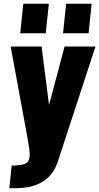

<svg xmlns="http://www.w3.org/2000/svg" viewBox="-20 -825 527 1019"><path d="M87.4 -648.4H222.7L239.3 -805.2H103.5ZM314.5 -648.4H450.2L466.3 -805.2H331.1ZM29.3 173.8H55.2H62.5C181.6 173.8 256.5 126.5 287.1 31.7L486.8 -578.1H322.8L240.2 -268.1L200.7 -578.1H36.6L126 -92.8C133.8 -49.2 137.7 -19.7 137.7 -4.4V1.5C136.1 23.3 127.8 37.4 113 43.9C98.2 50.5 74.5 53.7 42 53.7Z"/></svg>

Font: Oswald
Style: Heavy
Weight: 800
Designer: Vernon Adams
Foundry: Vernon Adams
Version: 3.0; ttfautohint (v0.95.6-bc232) -l 8 -r 50 -G 200 -x 0 -w "